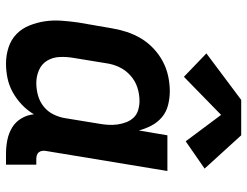

<svg xmlns="http://www.w3.org/2000/svg" viewBox="-112 -704 824 640"><g transform="rotate(90 300.0 -384.0)"><path d="M192 8Q164 8 138 -0.5Q112 -9 93.5 -27Q75 -45 65 -70Q55 -95 51 -121.5Q47 -148 49 -176.5Q51 -205 55 -233L74 -343Q78 -368 86 -393Q94 -418 107.5 -441Q121 -464 141 -483Q161 -502 184.5 -514.5Q208 -527 233.5 -532.5Q259 -538 284 -538Q308 -538 331 -532Q354 -526 371 -511.5Q388 -497 398.5 -477Q409 -457 415 -435L431 -530H550L483 -124Q482 -118 483 -112Q484 -106 487.5 -101.5Q491 -97 497 -95Q503 -93 510 -93H529V8H493Q469 8 446.5 3.5Q424 -1 405 -12.5Q386 -24 374.5 -43.5Q363 -63 361 -85Q348 -63 329 -45Q310 -27 287.5 -14.5Q265 -2 240.5 3Q216 8 192 8ZM257 -93Q277 -93 297.5 -98.5Q318 -104 335 -117.5Q352 -131 361.5 -150.5Q371 -170 374 -190L392 -300Q395 -316 396 -332Q397 -348 395 -363Q393 -378 387.5 -392.5Q382 -407 372 -417.5Q362 -428 347 -432.5Q332 -437 316 -437Q294 -437 272 -430Q250 -423 232 -407Q214 -391 204 -370Q194 -349 191 -327L173 -217Q169 -194 170 -171Q171 -148 182 -129.5Q193 -111 213.5 -102Q234 -93 257 -93ZM236 -585 158 -660 313 -776H431L542 -654L451 -591L363 -709Z"/></g></svg>

Font: Iosevka Curly Extended
Style: Bold Italic
Weight: 700
Width: 7
Italic angle: -9°
Monospace: yes
Designer: Belleve Invis
Foundry: Belleve Invis
Version: Version 11.1.0; ttfautohint (v1.8.3)